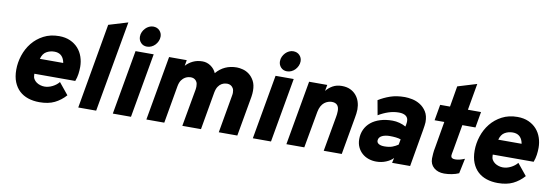

<svg xmlns="http://www.w3.org/2000/svg" viewBox="-55 -1105 4300 1499"><g transform="rotate(10 2094.5 -356.0)"><path d="M288 12Q239 12 198.5 -1.5Q158 -15 129 -42Q100 -69 83.5 -110Q67 -151 67 -207Q67 -264 85.5 -320.5Q104 -377 140 -422Q176 -467 229.5 -495Q283 -523 352 -523Q402 -523 440 -506Q478 -489 503.5 -460.5Q529 -432 542 -394Q555 -356 555 -314Q555 -287 551 -258Q547 -229 536 -200H212V-191Q212 -172 220.5 -158Q229 -144 242.5 -134.5Q256 -125 273 -120Q290 -115 306 -115Q338 -115 369.5 -131Q401 -147 420 -171L495 -79Q457 -36 408 -12Q359 12 288 12ZM419 -322Q418 -327 417 -331Q416 -335 415 -339Q397 -397 336 -397Q302 -397 273.5 -380.5Q245 -364 234 -322Z M713 -676 865 -722 737 0H595Z M1040 -561Q1010 -561 991.5 -581Q973 -601 973 -629Q973 -649 981 -666Q989 -683 1001.5 -696Q1014 -709 1030 -716.5Q1046 -724 1062 -724Q1094 -724 1113 -704Q1132 -684 1132 -656Q1132 -637 1124 -619.5Q1116 -602 1103.5 -589Q1091 -576 1074.5 -568.5Q1058 -561 1040 -561ZM959 -511H1103L1013 0H869Z M1225 -511H1365L1357 -465Q1380 -491 1413.5 -507Q1447 -523 1489 -523Q1524 -523 1554 -502.5Q1584 -482 1598 -449Q1660 -523 1761 -523Q1782 -523 1809 -516Q1836 -509 1859.5 -491Q1883 -473 1899.5 -442.5Q1916 -412 1916 -365Q1916 -354 1915 -342Q1914 -330 1912 -317L1856 0H1709L1761 -297Q1764 -312 1764 -322Q1764 -345 1756.5 -357.5Q1749 -370 1739.5 -376Q1730 -382 1721 -383.5Q1712 -385 1708 -385Q1702 -385 1690 -383Q1678 -381 1664 -373Q1650 -365 1638 -347.5Q1626 -330 1620 -298L1568 0H1420L1473 -297Q1474 -305 1474.5 -310.5Q1475 -316 1475 -322Q1475 -345 1468 -357.5Q1461 -370 1451.5 -376Q1442 -382 1433 -383.5Q1424 -385 1420 -385Q1415 -385 1402.5 -383Q1390 -381 1375.5 -373Q1361 -365 1348 -347.5Q1335 -330 1329 -298L1277 0H1135Z M2150 -561Q2120 -561 2101.5 -581Q2083 -601 2083 -629Q2083 -649 2091 -666Q2099 -683 2111.5 -696Q2124 -709 2140 -716.5Q2156 -724 2172 -724Q2204 -724 2223 -704Q2242 -684 2242 -656Q2242 -637 2234 -619.5Q2226 -602 2213.5 -589Q2201 -576 2184.5 -568.5Q2168 -561 2150 -561ZM2069 -511H2213L2123 0H1979Z M2335 -511H2479L2470 -462Q2490 -488 2521 -505.5Q2552 -523 2593 -523Q2632 -523 2660 -510Q2688 -497 2707 -474.5Q2726 -452 2735 -423.5Q2744 -395 2744 -363Q2744 -349 2741.5 -329.5Q2739 -310 2736 -295L2684 0H2541L2590 -276Q2592 -285 2593.5 -299Q2595 -313 2595 -325Q2595 -387 2537 -387Q2524 -387 2508.5 -382Q2493 -377 2479 -366Q2465 -355 2454.5 -336Q2444 -317 2439 -290L2387 0H2245Z M3092 -40Q3072 -18 3036 -3Q3000 12 2958 12Q2926 12 2897 2Q2868 -8 2846 -27.5Q2824 -47 2811 -75Q2798 -103 2798 -138Q2798 -180 2814 -214.5Q2830 -249 2860 -273.5Q2890 -298 2933 -311.5Q2976 -325 3030 -325Q3057 -325 3085.5 -317.5Q3114 -310 3136 -297L3139 -311Q3141 -322 3141.5 -329Q3142 -336 3142 -340Q3142 -368 3122.5 -382Q3103 -396 3068 -396Q3026 -396 2985.5 -382.5Q2945 -369 2907 -346L2886 -462Q2927 -488 2977 -505.5Q3027 -523 3093 -523Q3118 -523 3151 -516.5Q3184 -510 3214 -491.5Q3244 -473 3264.5 -441Q3285 -409 3285 -358Q3285 -347 3282.5 -331Q3280 -315 3277 -295L3226 0H3083ZM3000 -116Q3039 -116 3064 -125.5Q3089 -135 3109 -149L3117 -192Q3100 -198 3077.5 -200.5Q3055 -203 3028 -203Q3012 -203 2996.5 -200Q2981 -197 2968.5 -191Q2956 -185 2948.5 -175Q2941 -165 2941 -151Q2941 -134 2957.5 -125Q2974 -116 3000 -116Z M3497 12Q3447 12 3415.5 -15Q3384 -42 3384 -88Q3384 -102 3386 -127Q3388 -152 3393 -175L3429 -385H3352L3374 -511H3452L3480 -676L3631 -722L3594 -511H3698L3676 -385H3572L3536 -179Q3529 -145 3529 -137Q3529 -112 3562 -112Q3581 -112 3597 -116Q3613 -120 3638 -130L3613 -11Q3589 0 3557.5 6Q3526 12 3497 12Z M3922 12Q3873 12 3832.5 -1.5Q3792 -15 3763 -42Q3734 -69 3717.5 -110Q3701 -151 3701 -207Q3701 -264 3719.5 -320.5Q3738 -377 3774 -422Q3810 -467 3863.5 -495Q3917 -523 3986 -523Q4036 -523 4074 -506Q4112 -489 4137.5 -460.5Q4163 -432 4176 -394Q4189 -356 4189 -314Q4189 -287 4185 -258Q4181 -229 4170 -200H3846V-191Q3846 -172 3854.5 -158Q3863 -144 3876.5 -134.5Q3890 -125 3907 -120Q3924 -115 3940 -115Q3972 -115 4003.5 -131Q4035 -147 4054 -171L4129 -79Q4091 -36 4042 -12Q3993 12 3922 12ZM4053 -322Q4052 -327 4051 -331Q4050 -335 4049 -339Q4031 -397 3970 -397Q3936 -397 3907.5 -380.5Q3879 -364 3868 -322Z"/></g></svg>

Font: Overpass Heavy
Style: Italic
Weight: 900
Italic angle: -10°
Designer: Delve Withrington, Dave Bailey
Foundry: Delve Fonts
Version: Version 3.000;DELV;Overpass